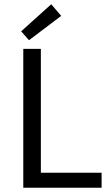

<svg xmlns="http://www.w3.org/2000/svg" viewBox="-20 -887 526 907"><path d="M90 0V-656H173V-71H460V0ZM117 -697 80 -739 222 -867 269 -812Z"/></svg>

Font: CV Source Sans
Style: Regular
Weight: 400
Designer: Paul D. Hunt
Foundry: Adobe Systems Incorporated
Version: Version 3.001